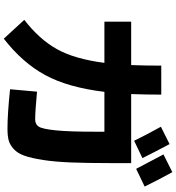

<svg xmlns="http://www.w3.org/2000/svg" viewBox="23 -914 953 1040"><g transform="rotate(90 500.0 -393.5)"><path d="M836 -688 742 -643Q710 -709 666 -788L760 -835Q801 -758 836 -688ZM990 -700 894 -654Q840 -758 816 -802L912 -850Q958 -766 990 -700ZM335 -790H492Q492 -704 489 -627H863V-518Q863 -391 859.5 -302Q856 -213 846 -149.5Q836 -86 823 -49Q810 -12 787 9Q764 30 739.5 36.5Q715 43 676 43Q597 43 463 29L476 -117Q585 -107 626 -107Q653 -107 665.5 -126.5Q678 -146 685.5 -218Q693 -290 693 -438V-482H477Q453 -284 386 -161Q319 -38 189 63L87 -48Q192 -129 245.5 -224.5Q299 -320 320 -482H97V-627H332Q335 -702 335 -790Z"/></g></svg>

Font: M PLUS 1p ExtraBold
Style: Regular
Weight: 800
Version: Version 1.062